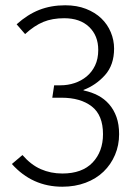

<svg xmlns="http://www.w3.org/2000/svg" viewBox="-20 -696 521 727"><path d="M185 -373H209Q237 -373 262.5 -381.5Q288 -390 308 -406.5Q328 -423 340 -448Q352 -473 352 -507Q352 -561 317.5 -594Q283 -627 223 -627Q178 -627 144 -613Q110 -599 75 -567L43 -604Q84 -641 128.5 -658.5Q173 -676 227 -676Q271 -676 305.5 -662.5Q340 -649 363.5 -626.5Q387 -604 399.5 -574Q412 -544 412 -512Q412 -450 377.5 -411.5Q343 -373 295 -355L299 -353Q327 -347 351 -334.5Q375 -322 393 -301.5Q411 -281 421 -253Q431 -225 431 -188Q431 -146 415.5 -109.5Q400 -73 372 -46Q344 -19 304 -4Q264 11 216 11Q102 11 25 -75L65 -109Q97 -72 134.5 -55.5Q172 -39 216 -39Q291 -39 330.5 -80.5Q370 -122 370 -188Q370 -260 327.5 -293Q285 -326 213 -326H178Z"/></svg>

Font: Jldddboxgfspflltxgxzjzlszac
Style: Regular
Weight: 300
Designer: Carrois Corporate & Edenspiekermann
Foundry: Carrois Corporate GbR & Edenspiekermann AG
Version: Version 2.001